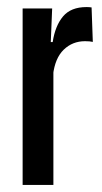

<svg xmlns="http://www.w3.org/2000/svg" viewBox="-20 -523 288 543"><path d="M130 -311 108.5 -404H129Q136 -450 158.2 -476.5Q180.5 -503 224.5 -503Q228.5 -503 231.8 -502.8Q235 -502.5 239 -502L242.5 -404.5Q238.5 -405.5 233 -406Q227.5 -406.5 220.5 -406.5Q185 -406.5 160.2 -382.5Q135.5 -358.5 130 -311ZM44 0V-499H127.5L122.5 -377L131 -360.5V0Z"/></svg>

Font: Anek Tamil Condensed Medium
Style: Regular
Weight: 500
Width: 3
Designer: Aadarsh Rajan (Tamil), Yesha Goshar (Latin)
Foundry: Ek Type
Version: Version 1.003